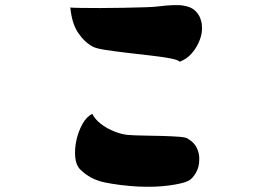

<svg xmlns="http://www.w3.org/2000/svg" viewBox="-20 -720 1040 740"><path d="M758 -622Q761 -596 750.5 -567.5Q740 -539 720 -515.5Q700 -492 672 -482Q668 -489 636.5 -495Q605 -501 560.5 -506Q516 -511 469.5 -516.5Q423 -522 387 -527.5Q351 -533 338 -540Q306 -557 281.5 -593Q257 -629 251 -691Q259 -690 290.5 -689.5Q322 -689 366.5 -689Q411 -689 456.5 -690Q502 -691 537.5 -692Q573 -693 587 -695Q658 -704 689 -698Q718 -693 732.5 -678.5Q747 -664 752.5 -648Q758 -632 758 -622ZM703 -186Q729 -171 739 -149Q749 -127 748 -104Q748 -76 734.5 -53Q721 -30 704 -22Q682 -12 630.5 -5Q579 2 511 -1Q443 -5 385.5 -16.5Q328 -28 289 -67Q273 -83 270 -114Q267 -145 274.5 -179.5Q282 -214 298 -242.5Q314 -271 336 -281Q346 -260 369.5 -242Q393 -224 421.5 -213Q450 -202 473 -200Q498 -198 534 -197.5Q570 -197 606 -196Q642 -195 669 -193Q696 -191 703 -186Z"/></svg>

Font: Potta One
Style: Regular
Weight: 400
Designer: 108,108go
Foundry: Font Zone 108
Version: Version 1.000